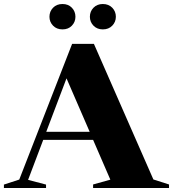

<svg xmlns="http://www.w3.org/2000/svg" viewBox="-32 -937 863 957"><path d="M732.5 -42.5 810.5 -17.5V0H432V-17.5L518 -41.5L432 -240H183.5L108 -40.5L197.5 -17V0H-12.5V-17L64 -42L327.5 -718.5H436ZM198.5 -280H415L299.5 -546.5ZM279.5 -790.5Q250.5 -790.5 232.5 -809Q214.5 -827.5 214.5 -853.5Q214.5 -880 232.5 -898.5Q250.5 -917 279.5 -917Q308.5 -917 326.2 -898.5Q344 -880 344 -853.5Q344 -827.5 326.2 -809Q308.5 -790.5 279.5 -790.5ZM480.5 -790.5Q452 -790.5 434 -809Q416 -827.5 416 -853.5Q416 -880 434 -898.5Q452 -917 480.5 -917Q509.5 -917 527.5 -898.5Q545.5 -880 545.5 -853.5Q545.5 -827.5 527.5 -809Q509.5 -790.5 480.5 -790.5Z"/></svg>

Font: Newsreader 72pt
Style: Bold
Weight: 700
Designer: Hugues Gentile
Foundry: Production Type
Version: Version 1.003; ttfautohint (v1.8.3)